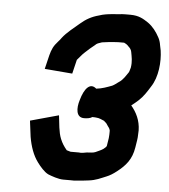

<svg xmlns="http://www.w3.org/2000/svg" viewBox="-53 -777 733 832"><g transform="rotate(5 314.0 -360.5)"><path d="M433.8 -188 428.2 -153C426.7 -151.7 425.4 -150 424.4 -148C421 -145 421 -145 415.2 -140C404.5 -132.4 393.2 -128.9 381.5 -123C372.5 -118.8 356.7 -119 344.7 -118C333.7 -116.2 320.9 -112.8 310.2 -115H274.2C269.4 -116.7 261.9 -119 257 -120C244.6 -134.7 235.4 -148.6 228 -167C216.4 -195.5 214.7 -234 210.4 -268L87.1 -234C90 -210.6 93.3 -187.6 96 -164C103.2 -122.6 115.9 -85.3 137.9 -56C150.1 -39.6 168.3 -17.7 186.4 -9C201.5 -2.8 231.6 8 252.7 8H284.7C294.6 8.7 304.7 8.3 314.9 7L337.2 5C346 4.3 354.5 3.3 362.7 2C394.2 -1.6 414 -12.2 438.5 -22C452 -27.3 466.8 -36.3 482.8 -49C517.6 -76.4 543.5 -104.4 552 -158L557.1 -190C558.4 -198 559 -206.3 559.1 -215C559.5 -224 559.5 -224 559.9 -233C559.1 -276.6 541.7 -310.4 518.5 -338C529.1 -346 539.5 -354.7 549.7 -364C569.8 -383.2 581.9 -402.4 596.5 -426C626.7 -470.3 631.9 -538.7 624.8 -586L620.3 -608C618.4 -621.3 614.6 -633 608.8 -643C596.4 -666 580.8 -686.7 559.2 -702C537.4 -716.4 518 -729 480.5 -729H459.5C450.1 -729 440.4 -728.3 430.1 -727L404.8 -725C383.8 -723.3 363.3 -720.5 345.1 -714C313.4 -705.7 289.4 -691.9 266.4 -672C243 -651.7 211.6 -628.2 192.5 -603C189 -597.7 184.4 -592 178.8 -586C159.3 -564.9 152.6 -548.6 146 -524L131.3 -463L251.7 -453L266.4 -514C276 -524 285.9 -538.6 298 -549C311.8 -562 324.2 -572.9 338.5 -584C343.2 -588.9 346.4 -590.9 350.9 -593C359.4 -596 359.4 -596 367.9 -599C370 -599.7 372.4 -600 375 -600C382.5 -600.7 390.3 -601.7 398.5 -603L422.8 -605C428.9 -605.7 434.3 -606 439 -606H465C464.9 -605.3 465.2 -605 465.8 -605C474.1 -601.2 478.9 -597.7 484.6 -591C490.8 -585.7 496.5 -578.3 498.1 -569C502 -547 506.8 -529.3 502.4 -501C500.8 -495.7 499.4 -490.7 498 -486C497.8 -484.7 497.2 -483 496.2 -481C483.8 -463.2 473.6 -444.8 455.7 -434C446.6 -427.5 438.3 -420.4 428.9 -416C406.4 -407.6 386.6 -399.8 360.9 -397C333.2 -421.5 308.5 -393.1 294.2 -342C282.4 -304.7 284.2 -265 319.5 -265C331 -265 346.8 -266.6 354.2 -273C363.6 -273 369.9 -272.7 373.1 -272C383.3 -272 398.2 -264.9 407.3 -261L409 -259C413.4 -255 413.4 -255 417.8 -251C419.4 -249 422.1 -245 425.9 -239C430.4 -233.6 436.6 -224.7 435.2 -216C434.9 -207.8 435.2 -196.8 433.8 -188Z"/></g></svg>

Font: Tape
Style: It
Weight: 500
Foundry: Cannot Into Space Fonts
Version: Version 0.97